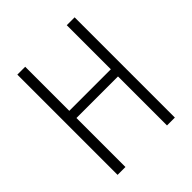

<svg xmlns="http://www.w3.org/2000/svg" viewBox="-197 -907 967 967"><g transform="rotate(-45 287.0 -423.0)"><path d="M491 -66V-780H435V-466H139V-780H83V-66H139V-415H435V-66Z"/></g></svg>

Font: Noto Sans Malayalam UI Condensed Light
Style: Regular
Weight: 300
Width: 3
Designer: Jelle Bosma - Monotype Design Team
Foundry: Monotype Imaging Inc.
Version: Version 2.104